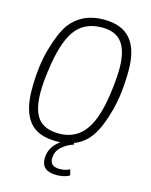

<svg xmlns="http://www.w3.org/2000/svg" viewBox="-143 -880 928 1179"><g transform="rotate(15 321.5 -290.0)"><path d="M282 -41Q386 -41 445.5 -121Q505 -201 527 -379Q538 -466 538 -523Q538 -630 498.5 -684.5Q459 -739 371 -739Q257 -739 199 -657.5Q141 -576 118 -395Q107 -319 107 -260Q107 -146 148 -93.5Q189 -41 282 -41ZM277 9Q159 9 105 -58.5Q51 -126 51 -263Q51 -409 83.5 -522Q116 -635 156 -691Q232 -789 368 -789Q484 -789 539.5 -723.5Q595 -658 595 -527Q595 -382 565.5 -270Q536 -158 495 -97Q425 9 277 9ZM332 209Q237 209 237 129Q237 87 258 55.5Q279 24 311.5 3Q344 -18 380 -30L389 0Q346 14 313.5 43Q281 72 281 118Q281 168 342 168Q377 168 406 153L415 190Q381 209 332 209Z"/></g></svg>

Font: Tanohe Sans Light
Style: Italic
Weight: 300
Designer: Village Type and Design LLC & Cristiano Sobral
Foundry: Cooper Hewitt Smithsonian Design Museum
Version: Version 1.00;September 29, 2021;FontCreator 13.0.0.2655 64-b